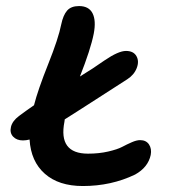

<svg xmlns="http://www.w3.org/2000/svg" viewBox="-20 -668 592 637"><path d="M56.2 -202.1Q35.2 -202.1 23.4 -214.8Q11.7 -227.5 16.4 -247.1Q21 -266.6 43 -283.2Q71.3 -304.2 92.8 -318.8Q105.5 -369.1 139.9 -455.3Q174.3 -541.5 183.1 -586.9Q189.5 -617.7 202.6 -632.8Q215.8 -647.9 242.2 -647.9Q274.9 -647.9 287.1 -623.8Q299.3 -599.6 291 -556.2Q280.8 -504.4 245.1 -414.1Q287.6 -439.9 327.1 -467.8Q373 -499 397.9 -499Q422.9 -499 432.6 -481.9Q442.4 -464.8 433.6 -442.1Q424.8 -419.4 401.9 -404.8Q208 -279.8 194.8 -272Q194.8 -270.5 194.3 -268.1Q193.8 -265.6 193.8 -264.2Q172.9 -158.2 272 -158.2Q308.6 -158.2 339.1 -165.3Q369.6 -172.4 385.3 -180.7Q400.9 -189 417 -196Q433.1 -203.1 444.8 -203.1Q464.8 -203.1 474.4 -188.7Q483.9 -174.3 480 -153.8Q471.2 -112.8 428.2 -88.9Q349.1 -50.8 254.9 -50.8Q174.8 -50.8 128.7 -91.6Q82.5 -132.3 78.1 -205.1Q66.4 -202.1 56.2 -202.1Z"/></svg>

Font: Shantell Sans Irregular Bouncy
Style: Italic
Weight: 500
Italic angle: -11.31°
Designer: Stephen Nixon, Anya Danilova, Shantell Martin
Foundry: Arrow Type
Version: Version 1.006;[9816181b4]